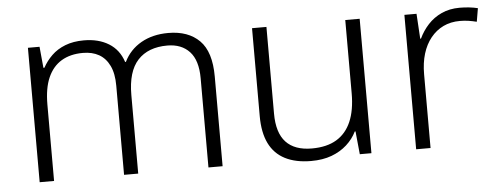

<svg xmlns="http://www.w3.org/2000/svg" viewBox="-42 -645 1968 757"><g transform="rotate(-5 942.0 -266.0)"><path d="M644 -542Q723 -542 767.5 -497.5Q812 -453 812 -355V0H756V-353Q756 -424 724 -458.5Q692 -493 636 -493Q560 -493 519 -448.5Q478 -404 478 -311V0H422V-353Q422 -401 407 -432Q392 -463 365.5 -478Q339 -493 302 -493Q252 -493 217 -472Q182 -451 163.5 -409Q145 -367 145 -302V0H88V-532H134L142 -448H146Q160 -474 182 -495.5Q204 -517 236 -529.5Q268 -542 310 -542Q368 -542 408.5 -517Q449 -492 465 -443H468Q491 -490 536.5 -516Q582 -542 644 -542Z M1401 -532V0H1355L1346 -91H1343Q1329 -62 1303.5 -39Q1278 -16 1243 -3Q1208 10 1162 10Q1101 10 1059 -11.5Q1017 -33 996 -76Q975 -119 975 -184V-532H1032V-189Q1032 -113 1066.5 -76Q1101 -39 1169 -39Q1228 -39 1266.5 -62Q1305 -85 1324.5 -130Q1344 -175 1344 -242V-532Z M1797 -541Q1816 -541 1834.5 -539Q1853 -537 1869 -533L1860 -480Q1844 -484 1828 -486.5Q1812 -489 1794 -489Q1757 -489 1728 -475Q1699 -461 1678 -435Q1657 -409 1646 -373Q1635 -337 1635 -292V0H1578V-532H1626L1632 -433H1635Q1649 -463 1671.5 -487.5Q1694 -512 1725.5 -526.5Q1757 -541 1797 -541Z"/></g></svg>

Font: Noto Sans Georgian Light
Style: Regular
Weight: 300
Version: Version 2.002